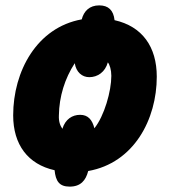

<svg xmlns="http://www.w3.org/2000/svg" viewBox="-20 -631 631 714"><path d="M239 63C280 63 299 40 308 5C478 -25 563 -187 563 -346C563 -457 509 -533 406 -556C402 -593 383 -611 349 -611C313 -611 292 -590 284 -559C117 -529 29 -366 29 -202C29 -93 84 -20 183 2C187 42 200 63 239 63ZM212 -152C203 -165 198 -180 199 -202C200 -272 221 -339 258 -396C263 -363 285 -344 312 -344C343 -344 371 -363 381 -399C388 -391 394 -371 394 -349C394 -292 368 -200 331 -154C323 -186 307 -204 278 -204C249 -204 223 -188 212 -152Z"/></svg>

Font: Noto Sans UI SemiCondensed Black
Style: Italic
Weight: 900
Width: 4
Italic angle: -372°
Designer: Monotype Design Team
Foundry: Monotype Imaging Inc.
Version: Version 1.901